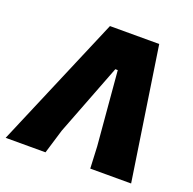

<svg xmlns="http://www.w3.org/2000/svg" viewBox="-144 -765 886 883"><g transform="rotate(20 299.5 -323.5)"><path d="M-27 0 248 -647H489L587 0H387L382 -107L351 -469H339L204 -119L168 0Z"/></g></svg>

Font: Alegreya Sans SC Black
Style: Italic
Weight: 900
Italic angle: -7°
Designer: Juan Pablo del Peral
Foundry: Huerta Tipografica
Version: Version 2.007